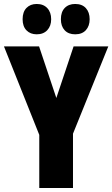

<svg xmlns="http://www.w3.org/2000/svg" viewBox="-20 -948 566 968"><path d="M264 -454 351 -714H526L348 -274V0H178V-268L0 -714H177ZM94 -851Q94 -888 113.5 -908Q133 -928 165 -928Q199 -928 218.5 -907Q238 -886 238 -851Q238 -817 218.5 -796Q199 -775 165 -775Q133 -775 113.5 -795Q94 -815 94 -851ZM287 -851Q287 -888 306.5 -908Q326 -928 359 -928Q394 -928 413 -907Q432 -886 432 -851Q432 -817 413 -796Q394 -775 359 -775Q325 -775 306 -795.5Q287 -816 287 -851Z"/></svg>

Font: Noto Sans Lao UI ExtCond Blk
Style: Regular
Weight: 900
Width: 2
Designer: Monotype Design Team
Foundry: Monotype Imaging Inc.
Version: Version 2.000; ttfautohint (v1.8.4.7-5d5b)